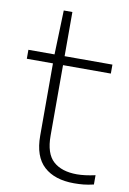

<svg xmlns="http://www.w3.org/2000/svg" viewBox="-85 -793 574 854"><g transform="rotate(10 202.0 -365.5)"><path d="M310.5 9Q223 9 174.5 -35.2Q126 -79.5 126 -173.5V-500H8V-540.5H126L132.5 -740H171.5V-540.5H387.5V-500H171.5V-181.5Q171.5 -101 209.2 -66.8Q247 -32.5 316.5 -32.5Q351.5 -32.5 399 -43V-1Q373.5 5 353.5 7Q333.5 9 310.5 9Z"/></g></svg>

Font: Encode Sans Expanded ExtraLight
Style: Regular
Weight: 200
Width: 7
Designer: Multiple Designers
Foundry: Impallari Type
Version: Version 3.000; ttfautohint (v1.8.3) -l 8 -r 50 -G 200 -x 14 